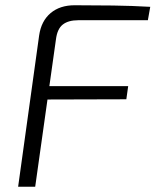

<svg xmlns="http://www.w3.org/2000/svg" viewBox="-20 -711 592 731"><path d="M264 -691Q337 -691 410.5 -690Q484 -689 552 -685L543 -634H278Q240 -634 219 -617.5Q198 -601 193 -561L114 0H49L129 -576Q137 -631 172.5 -661Q208 -691 264 -691ZM119 -383H468L461 -333L112 -332Z"/></svg>

Font: Exo 2 Light
Style: Italic
Weight: 300
Italic angle: -8°
Designer: Natanael Gama
Foundry: Natanael Gama
Version: Version 2.010